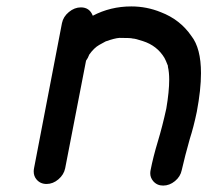

<svg xmlns="http://www.w3.org/2000/svg" viewBox="-20 -573 646 598"><path d="M488 5Q469 5 457 -9Q448 -20 448 -33Q448 -38 449 -43Q457 -84 471.5 -132Q486 -180 498 -235Q507 -288 507 -325Q507 -348 503 -365V-368Q496 -386 493 -391L492 -393Q469 -431 425 -445Q401 -453 393 -453Q389 -455 352 -455Q337 -454 309 -444Q292 -435 289 -433Q273 -424 258 -403Q254 -392 248 -384L183 -49Q179 -29 162 -14.5Q145 0 125 0Q105 0 93 -15Q85 -25 85 -39Q85 -44 86 -49L173 -501Q177 -521 194.5 -535.5Q212 -550 232 -550Q259 -550 269 -524Q324 -553 389 -553Q437 -553 481 -535Q541 -512 576 -461Q606 -423 606 -345Q606 -294 593 -225Q583 -177 571 -140Q556 -87 546 -43Q542 -23 525 -9Q508 5 488 5Z"/></svg>

Font: Bad Comic
Style: Italic
Weight: 400
Italic angle: -11°
Designer: GGBotNet
Foundry: GGBotNet
Version: 0.95